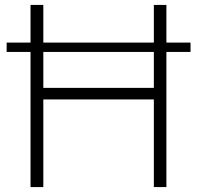

<svg xmlns="http://www.w3.org/2000/svg" viewBox="-20 -760 801 780"><path d="M7 -587H104V-740H156V-587H605V-740H656V-587H754V-549H656V0H605V-356H156V0H104V-549H7ZM605 -403V-549H156V-403Z"/></svg>

Font: Encode Sans Normal
Style: ExtraLight
Weight: 200
Designer: Pablo Impallari, Andres Torresi
Foundry: Pablo Impallari, Andres Torresi
Version: Version 1.000; ttfautohint (v1.00) -l 8 -r 50 -G 200 -x 14 -